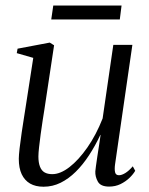

<svg xmlns="http://www.w3.org/2000/svg" viewBox="-20 -680 552 710"><path d="M141 10.5Q111.5 10.5 91.2 -1.2Q71 -13 60.2 -35.8Q49.5 -58.5 49.5 -93Q49.5 -105 52.5 -131.8Q55.5 -158.5 60.2 -189.8Q65 -221 69 -247Q73 -273 74.5 -282L103 -466L42 -483.5L45 -500L164 -522.5L180 -512.5L144 -274Q141.5 -259 137.8 -234.8Q134 -210.5 130.5 -184.5Q127 -158.5 124.5 -136Q122 -113.5 122 -101.5Q122 -78.5 127.8 -63.8Q133.5 -49 144.8 -42.5Q156 -36 173.5 -36Q203 -36 236.8 -62Q270.5 -88 303 -134.5Q335.5 -181 359.5 -242L399 -514H469.5L405.5 -72.5Q403 -54.5 405.5 -43.2Q408 -32 420 -32Q430 -32 443.2 -40Q456.5 -48 471 -65L480 -48.5Q473 -36 458.8 -22.2Q444.5 -8.5 425.5 0.8Q406.5 10 383.5 10Q352 10 341.8 -8.5Q331.5 -27 332.5 -46.5Q332.5 -50 334.8 -65.8Q337 -81.5 340.2 -103.2Q343.5 -125 346.8 -146Q350 -167 352 -181H351Q332 -140.5 309.2 -105.8Q286.5 -71 260.2 -45Q234 -19 204.2 -4.2Q174.5 10.5 141 10.5ZM177 -659.5H429.5L423 -608H169.5Z"/></svg>

Font: Merriweather 120pt Light
Style: Italic
Weight: 300
Italic angle: -7.8°
Version: Version 2.101